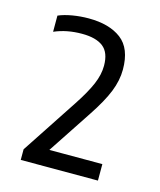

<svg xmlns="http://www.w3.org/2000/svg" viewBox="-84 -876 526 630"><g transform="rotate(15 179.0 -561.0)"><path d="M45 -308V-344L170.6 -534.8Q200.9 -580.8 214.9 -613.8Q229 -646.9 229 -676.9Q229 -721.7 204.6 -740.8Q180.3 -759.8 132.5 -759.8Q106.9 -759.8 83.6 -755.4Q60.3 -750.9 38.7 -741.6V-796.5Q58.6 -805.1 85.7 -809.7Q112.9 -814.3 140.6 -814.3Q210.9 -814.3 251.5 -783.5Q292.1 -752.7 292.1 -681Q292.1 -643.9 276.6 -605.2Q261.2 -566.5 225.7 -513.1L116.3 -347.5L109.8 -364H307.2V-308Z"/></g></svg>

Font: Encode Sans SC Condensed Thin
Style: Regular
Weight: 100
Width: 3
Designer: Multiple Designers
Foundry: Impallari Type
Version: Version 3.002